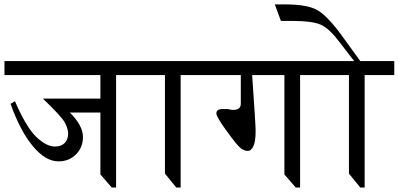

<svg xmlns="http://www.w3.org/2000/svg" viewBox="-20 -840 1786 860"><path d="M632.8 -566.4V-503.9H500V0H480.5L429.7 -58.6V-335.9H293Q351.6 -277.3 351.6 -226.6Q351.6 -179.7 320.3 -148.4Q289.1 -117.2 242.2 -117.2Q183.6 -117.2 127 -185.5Q70.3 -253.9 27.3 -375L46.9 -386.7Q97.7 -269.5 142.6 -226.6Q187.5 -183.6 226.6 -183.6Q253.9 -183.6 269.5 -199.2Q285.2 -214.8 285.2 -242.2Q285.2 -261.7 271.5 -289.1Q257.8 -316.4 171.9 -398.4H429.7V-503.9H0V-566.4Z M921.9 -566.4V-503.9H789.1V0H769.5L718.8 -62.5V-503.9H621.1V-566.4Z M1457 -566.4V-503.9H1324.2V0H1304.7L1253.9 -58.6V-503.9H1109.4Q1125 -281.2 1125 -253.9Q1125 -207 1115.2 -185.5Q1105.5 -164.1 1089.8 -164.1Q1074.2 -164.1 1058.6 -175.8Q1043 -187.5 996.1 -252Q949.2 -316.4 949.2 -332Q949.2 -351.6 976.6 -351.6Q980.5 -351.6 1000 -351.6Q1015.6 -347.7 1023.4 -347.7Q1058.6 -347.7 1058.6 -375V-503.9H910.2V-566.4Z M1746.1 -566.4V-503.9H1613.3V0H1593.8L1543 -62.5V-503.9H1445.3V-566.4H1566.4L1500 -652.3Q1453.1 -714.8 1414.1 -730.5Q1375 -746.1 1296.9 -746.1H1238.3L1210.9 -820.3H1257.8Q1359.4 -820.3 1404.3 -793Q1449.2 -765.6 1511.7 -679.7L1593.8 -566.4Z"/></svg>

Font: 和音 by 宁静之雨，公众号njzyshare
Style: Regular
Weight: 400
Designer: Steve Matteson
Foundry: Ascender Corporation
Version: Version 6.00;June 8, 2018;FontCreator 11.0.0.2388 32-bit